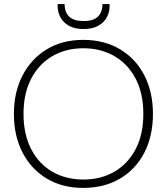

<svg xmlns="http://www.w3.org/2000/svg" viewBox="-20 -907 816 939"><path d="M387 12Q285 12 209 -33.5Q133 -79 90.5 -160.5Q48 -242 48 -350Q48 -457 90.5 -538.5Q133 -620 209 -666Q285 -712 387 -712Q490 -712 567 -666Q644 -620 686 -538.5Q728 -457 728 -350Q728 -242 686 -160.5Q644 -79 567 -33.5Q490 12 387 12ZM388 -29Q473 -29 539 -67Q605 -105 643 -177Q681 -249 681 -350Q681 -451 643 -523Q605 -595 538.5 -633Q472 -671 388 -671Q303 -671 237 -633Q171 -595 133 -523Q95 -451 95 -350Q95 -249 133 -176.5Q171 -104 237 -66.5Q303 -29 388 -29ZM388 -765Q345 -765 317 -781Q289 -797 275.5 -822.5Q262 -848 262 -875V-887H296Q296 -847 318.5 -825.5Q341 -804 389 -804Q436 -804 458.5 -825.5Q481 -847 481 -887H516V-876Q516 -848 502.5 -822.5Q489 -797 460.5 -781Q432 -765 388 -765Z"/></svg>

Font: DM Sans 24pt ExtraLight
Style: Regular
Weight: 250
Designer: Colophon Foundry, Jonny Pinhorn
Foundry: Colophon Foundry
Version: Version 4.004;gftools[0.9.30]